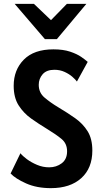

<svg xmlns="http://www.w3.org/2000/svg" viewBox="-20 -965 534 996"><path d="M244 11Q170.5 11 115.5 -13.5Q60.5 -38 35 -65L86 -170Q96.5 -156.5 119.2 -139.5Q142 -122.5 172.2 -109.8Q202.5 -97 235 -97Q272.5 -97 300.2 -118Q328 -139 328 -180Q328 -220.5 299.2 -244.2Q270.5 -268 221 -298Q180.5 -322.5 141.5 -350.2Q102.5 -378 76.8 -418.2Q51 -458.5 51 -520Q51 -602.5 103.8 -655.8Q156.5 -709 257 -709Q308 -709 343.8 -697Q379.5 -685 401.8 -669.5Q424 -654 435 -644L379 -542Q372 -552 355.5 -566.5Q339 -581 315 -592Q291 -603 262 -603Q221.5 -603 201.2 -579.8Q181 -556.5 181 -525Q181 -484.5 210.8 -459Q240.5 -433.5 283 -408Q330 -380 370 -351.8Q410 -323.5 434.5 -284.2Q459 -245 459 -184Q459 -92.5 401.5 -40.8Q344 11 244 11ZM213 -762 56 -945H156L244.5 -860.5L327 -945H428L275 -762Z"/></svg>

Font: Alatsi
Style: Regular
Weight: 400
Designer: Spyros Zevelakis, Eben Sorkin
Foundry: www.sorkintype.com
Version: Version 1.008; ttfautohint (v1.8.4.7-5d5b)